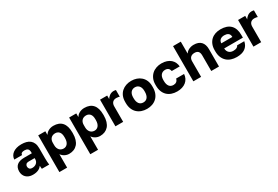

<svg xmlns="http://www.w3.org/2000/svg" viewBox="79 -1903 4787 3307"><g transform="rotate(-30 2472.5 -250.0)"><path d="M215 13Q172 13 138.5 0Q105 -13 82 -35.5Q59 -58 47 -88.5Q35 -119 35 -155Q35 -194 47 -224.5Q59 -255 83.5 -276Q108 -297 144.5 -307.5Q181 -318 230 -318H381V-340Q381 -364 375 -380.5Q369 -397 358 -406.5Q347 -416 331 -420.5Q315 -425 295 -425Q276 -425 262 -422Q248 -419 239 -413Q230 -407 225 -397.5Q220 -388 219 -375H65Q67 -411 83 -441.5Q99 -472 128.5 -494.5Q158 -517 201 -530Q244 -543 300 -543Q353 -543 396 -531.5Q439 -520 470 -494.5Q501 -469 518 -428.5Q535 -388 535 -330V-135Q535 -93 537 -61.5Q539 -30 543 0H397Q395 -17 393.5 -30Q392 -43 392 -62Q380 -46 363.5 -32Q347 -18 325.5 -8Q304 2 276.5 7.5Q249 13 215 13ZM265 -95Q289 -95 310.5 -102.5Q332 -110 347.5 -123.5Q363 -137 372 -156.5Q381 -176 381 -200V-222H260Q226 -222 209.5 -204Q193 -186 193 -162Q193 -133 209.5 -114Q226 -95 265 -95Z M630 200V-530H772V-458Q782 -474 797.5 -489.5Q813 -505 834 -517Q855 -529 881 -536Q907 -543 937 -543Q993 -543 1035.5 -526.5Q1078 -510 1107 -477Q1136 -444 1150.5 -395Q1165 -346 1165 -280V-260Q1165 -193 1149 -141.5Q1133 -90 1103 -56Q1073 -22 1031 -4.5Q989 13 937 13Q892 13 851.5 -7.5Q811 -28 784 -67V200ZM900 -114Q923 -114 942.5 -123.5Q962 -133 976.5 -151Q991 -169 999 -196.5Q1007 -224 1007 -260V-280Q1007 -315 999.5 -340.5Q992 -366 977.5 -382.5Q963 -399 943.5 -407.5Q924 -416 900 -416Q876 -416 854.5 -408.5Q833 -401 817.5 -385.5Q802 -370 793 -347.5Q784 -325 784 -295V-245Q784 -214 793 -189.5Q802 -165 817.5 -148Q833 -131 854.5 -122.5Q876 -114 900 -114Z M1245 200V-530H1387V-458Q1397 -474 1412.5 -489.5Q1428 -505 1449 -517Q1470 -529 1496 -536Q1522 -543 1552 -543Q1608 -543 1650.5 -526.5Q1693 -510 1722 -477Q1751 -444 1765.5 -395Q1780 -346 1780 -280V-260Q1780 -193 1764 -141.5Q1748 -90 1718 -56Q1688 -22 1646 -4.5Q1604 13 1552 13Q1507 13 1466.5 -7.5Q1426 -28 1399 -67V200ZM1515 -114Q1538 -114 1557.5 -123.5Q1577 -133 1591.5 -151Q1606 -169 1614 -196.5Q1622 -224 1622 -260V-280Q1622 -315 1614.5 -340.5Q1607 -366 1592.5 -382.5Q1578 -399 1558.5 -407.5Q1539 -416 1515 -416Q1491 -416 1469.5 -408.5Q1448 -401 1432.5 -385.5Q1417 -370 1408 -347.5Q1399 -325 1399 -295V-245Q1399 -214 1408 -189.5Q1417 -165 1432.5 -148Q1448 -131 1469.5 -122.5Q1491 -114 1515 -114Z M1860 0V-530H2002V-458Q2008 -472 2020.5 -486.5Q2033 -501 2050 -514Q2067 -527 2088.5 -535Q2110 -543 2135 -543Q2152 -543 2162 -541Q2172 -539 2180 -537V-404Q2175 -407 2157 -411Q2139 -415 2115 -415Q2088 -415 2069 -406.5Q2050 -398 2038 -384Q2026 -370 2020 -350.5Q2014 -331 2014 -309V0Z M2485 13Q2429 13 2380.2 -3.7Q2331.3 -20.3 2294.2 -54.2Q2257 -88 2236 -139.5Q2215 -191 2215 -259.6V-279.8Q2215 -345.4 2236 -394.4Q2257 -443.4 2294 -476.2Q2331 -509 2380 -526Q2429 -543 2485 -543Q2541 -543 2589.8 -526.2Q2638.7 -509.3 2675.8 -476.2Q2713 -443 2734 -394.2Q2755 -345.4 2755 -280.1V-260Q2755 -191.6 2734 -140.3Q2713 -89 2675.8 -54.8Q2638.7 -20.7 2589.8 -3.8Q2541 13 2485 13ZM2485 -115Q2512 -115 2533 -125Q2554 -135 2568 -154Q2582 -173 2589.5 -200Q2597 -227 2597 -260V-280Q2597 -310 2589.5 -335Q2582 -360 2568 -377.5Q2554 -395 2533 -405Q2512 -415 2485 -415Q2458 -415 2437 -405Q2416 -395 2402 -377.5Q2388 -360 2380.5 -335Q2373 -310 2373 -280V-260Q2373 -226 2380.5 -199Q2388 -172 2402 -153Q2416 -134 2437 -124.5Q2458 -115 2485 -115Z M3085 13Q3026 13 2976.5 -4Q2927 -21 2891 -55Q2855 -89 2835 -140Q2815 -191 2815 -260V-280Q2815 -343 2836.5 -392Q2858 -441 2894.5 -474.5Q2931 -508 2980.5 -525.5Q3030 -543 3085 -543Q3145 -543 3190.5 -527Q3236 -511 3267 -483.5Q3298 -456 3315 -419Q3332 -382 3335 -340H3177Q3173 -358 3166 -372Q3159 -386 3147.5 -395.5Q3136 -405 3121 -410Q3106 -415 3085 -415Q3061 -415 3040.5 -406.5Q3020 -398 3005 -381.5Q2990 -365 2981.5 -339.5Q2973 -314 2973 -280V-260Q2973 -223 2981 -196Q2989 -169 3003.5 -151Q3018 -133 3039 -124.5Q3060 -116 3085 -116Q3120 -116 3144.5 -134.5Q3169 -153 3177 -190H3335Q3332 -143 3313 -105.5Q3294 -68 3261.5 -41.5Q3229 -15 3184.5 -1Q3140 13 3085 13Z M3410 0V-700H3564V-463Q3572 -476 3586 -490Q3600 -504 3620.5 -516Q3641 -528 3668 -535.5Q3695 -543 3728 -543Q3824 -543 3872 -491.5Q3920 -440 3920 -346V0H3766V-310Q3766 -362 3743.5 -388.5Q3721 -415 3670 -415Q3642 -415 3622 -407Q3602 -399 3589 -385Q3576 -371 3570 -352Q3564 -333 3564 -310V0Z M4270 13Q4212 13 4161.5 -3.5Q4111 -20 4074 -54Q4037 -88 4016 -139.5Q3995 -191 3995 -260V-280Q3995 -346 4015.5 -395Q4036 -444 4071.5 -477Q4107 -510 4155.5 -526.5Q4204 -543 4260 -543Q4391 -543 4458 -475.5Q4525 -408 4525 -280V-225H4153Q4154 -194 4164 -172.5Q4174 -151 4190 -137Q4206 -123 4227 -116.5Q4248 -110 4270 -110Q4315 -110 4340 -123.5Q4365 -137 4373 -160H4515Q4507 -117 4487 -84.5Q4467 -52 4436 -30Q4405 -8 4363 2.5Q4321 13 4270 13ZM4154 -326H4374Q4374 -354 4365.5 -372Q4357 -390 4342 -401Q4327 -412 4307 -416.5Q4287 -421 4265 -421Q4244 -421 4224.5 -416Q4205 -411 4189.5 -399.5Q4174 -388 4164.5 -370Q4155 -352 4154 -326Z M4605 0V-530H4747V-458Q4753 -472 4765.5 -486.5Q4778 -501 4795 -514Q4812 -527 4833.5 -535Q4855 -543 4880 -543Q4897 -543 4907 -541Q4917 -539 4925 -537V-404Q4920 -407 4902 -411Q4884 -415 4860 -415Q4833 -415 4814 -406.5Q4795 -398 4783 -384Q4771 -370 4765 -350.5Q4759 -331 4759 -309V0Z"/></g></svg>

Font: Golos Text VF
Style: Regular
Weight: 400
Designer: A.Korolkova, Vitaly Kuzmin
Foundry: ParaType Ltd
Version: Version 2.003